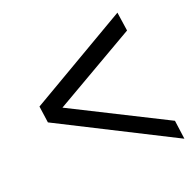

<svg xmlns="http://www.w3.org/2000/svg" viewBox="-113 -724 835 842"><g transform="rotate(-20 304.0 -303.0)"><path d="M608 7 70 -265 59 -343 521 -613 534 -525 152 -304 596 -81Z"/></g></svg>

Font: Krub Medium
Style: Italic
Weight: 500
Italic angle: -8°
Designer: Ekaluck Peanpanawate
Foundry: Cadson Demak Co.,Ltd.
Version: Version 1.000; ttfautohint (v1.6)